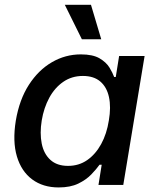

<svg xmlns="http://www.w3.org/2000/svg" viewBox="-20 -783 660 813"><path d="M228.5 10.7Q162.1 10.7 116.2 -23.4Q70.3 -57.6 51.5 -120.8Q32.7 -184.1 46.9 -272Q62 -361.3 102.3 -423.8Q142.6 -486.3 199.7 -519.5Q256.8 -552.7 322.3 -552.7Q373 -552.7 401.4 -536.1Q429.7 -519.5 443.4 -497.1Q457 -474.6 463.4 -457H470.2L484.4 -545.9H592.3L502 0H397L410.6 -85.4H401.4Q388.7 -67.4 366.9 -44.7Q345.2 -22 311.5 -5.6Q277.8 10.7 228.5 10.7ZM268.1 -80.6Q314 -80.6 349.4 -105.2Q384.8 -129.9 408.4 -173.1Q432.1 -216.3 440.9 -272.9Q450.7 -329.6 441.4 -372.1Q432.1 -414.6 404.5 -438Q377 -461.4 331.1 -461.4Q283.7 -461.4 247.6 -436.3Q211.4 -411.1 188.5 -368.7Q165.5 -326.2 156.7 -272.9Q147.9 -218.8 156.7 -175Q165.5 -131.3 193.4 -106Q221.2 -80.6 268.1 -80.6ZM326.7 -616.7 254.4 -762.7H365.2L408.7 -616.7Z"/></svg>

Font: Inter Medium
Style: Italic
Weight: 500
Italic angle: -9.3988°
Designer: Rasmus Andersson
Foundry: rsms
Version: Version 4.001;git-66647c0bb